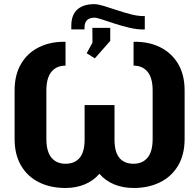

<svg xmlns="http://www.w3.org/2000/svg" viewBox="-20 -914 952 944"><path d="M330.6 -769.5V-787.1Q330.6 -840.8 360.1 -867.2Q389.6 -893.6 443.8 -893.6Q460.9 -893.6 490.2 -884.8Q519.5 -876 554.2 -864.3Q588.9 -852.5 623 -843.8Q657.2 -835 684.1 -835H691.9V-769H684.1Q652.8 -769 615.5 -777.8Q578.1 -786.6 543 -798.1Q507.8 -809.6 481.4 -818.4Q455.1 -827.1 445.3 -827.1Q395.5 -827.1 395.5 -778.3V-769.5ZM446.3 -627 406.2 -652.3 434.6 -704.1 434.1 -776.9H522V-712.9ZM302.2 10.3Q227.5 10.3 171.1 -18.1Q114.7 -46.4 83.3 -100.3Q51.8 -154.3 51.8 -231V-469.2Q51.8 -545.9 83.3 -599.6Q114.7 -653.3 170.7 -681.4Q226.6 -709.5 299.3 -708.5L302.2 -707.5V-591.3Q257.8 -591.3 232.9 -561Q208 -530.8 208 -469.2V-231Q208 -168.9 232.9 -138.9Q257.8 -108.9 302.2 -108.9Q347.2 -108.9 371.6 -137.9Q396 -167 396 -227.5V-397.5H543V-227.5Q543 -166.5 567.1 -137.7Q591.3 -108.9 636.7 -108.9Q680.7 -108.9 705.6 -138.9Q730.5 -168.9 730.5 -231V-469.2Q730.5 -530.8 705.6 -561Q680.7 -591.3 636.7 -591.3V-707.5L639.6 -708.5Q712.4 -709.5 768.3 -681.4Q824.2 -653.3 856 -599.6Q887.7 -545.9 887.7 -469.2V-231Q887.7 -154.3 856 -100.3Q824.2 -46.4 767.6 -18.1Q710.9 10.3 636.7 10.3Q585 10.3 541.7 -7.3Q498.5 -24.9 468.8 -59.6Q439 -24.9 396 -7.3Q353 10.3 302.2 10.3Z"/></svg>

Font: Roboto Slab ExtraBold
Style: Regular
Weight: 800
Designer: Google
Version: Version 2.001; ttfautohint (v1.8.3)